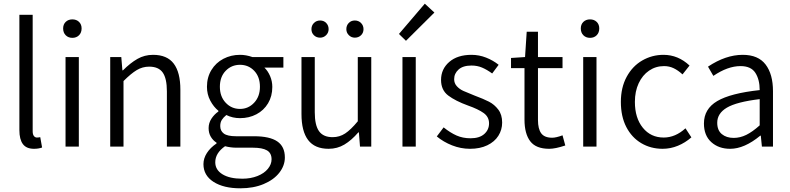

<svg xmlns="http://www.w3.org/2000/svg" viewBox="-20 -794 4281 1040"><path d="M85 -89V-714H157V-83Q157 -66 163.5 -57.5Q170 -49 180 -49Q188 -49 198 -51L208 5Q189 12 164 12Q123 12 104 -13.5Q85 -39 85 -89Z M335 -485H407V0H335ZM322 -640Q322 -662 336 -675.5Q350 -689 372 -689Q394 -689 408 -675.5Q422 -662 422 -640Q422 -617 408 -603Q394 -589 372 -589Q350 -589 336 -603Q322 -617 322 -640Z M577 -485H637L643 -413H646Q686 -453 724.5 -475Q763 -497 809 -497Q885 -497 921 -449.5Q957 -402 957 -308V0H884V-299Q884 -369 861.5 -401Q839 -433 788 -433Q752 -433 721 -414.5Q690 -396 649 -355V0H577Z M1082 95Q1082 64 1100.5 35Q1119 6 1153 -17V-21Q1134 -33 1122 -53Q1110 -73 1110 -100Q1110 -128 1125.5 -151.5Q1141 -175 1163 -190V-194Q1137 -215 1119 -249Q1101 -283 1101 -324Q1101 -375 1125 -414.5Q1149 -454 1190 -475.5Q1231 -497 1280 -497Q1313 -497 1347 -485H1515V-428H1412Q1431 -410 1443 -382Q1455 -354 1455 -323Q1455 -273 1432 -234.5Q1409 -196 1369 -175Q1329 -154 1280 -154Q1240 -154 1206 -171Q1190 -158 1181.5 -144.5Q1173 -131 1173 -111Q1173 -85 1192.5 -70.5Q1212 -56 1259 -56H1356Q1441 -56 1482 -28Q1523 0 1523 59Q1523 103 1493 141.5Q1463 180 1408 203Q1353 226 1282 226Q1191 226 1136.5 191Q1082 156 1082 95ZM1388 -324Q1388 -378 1357 -410.5Q1326 -443 1280 -443Q1234 -443 1202.5 -410.5Q1171 -378 1171 -324Q1171 -271 1202.5 -237.5Q1234 -204 1280 -204Q1325 -204 1356.5 -237.5Q1388 -271 1388 -324ZM1451 69Q1451 35 1426 20.5Q1401 6 1350 6H1261Q1230 6 1199 -2Q1146 35 1146 85Q1146 126 1185 150Q1224 174 1292 174Q1338 174 1374.5 159.5Q1411 145 1431 120.5Q1451 96 1451 69Z M1613 -177V-485H1685V-186Q1685 -116 1708 -83.5Q1731 -51 1782 -51Q1819 -51 1849.5 -71Q1880 -91 1918 -137V-485H1991V0H1930L1924 -77H1921Q1884 -34 1845.5 -11Q1807 12 1760 12Q1685 12 1649 -35.5Q1613 -83 1613 -177ZM1667 -636Q1667 -656 1680.5 -669.5Q1694 -683 1714 -683Q1734 -683 1747 -669.5Q1760 -656 1760 -636Q1760 -617 1746.5 -603.5Q1733 -590 1714 -590Q1694 -590 1680.5 -603Q1667 -616 1667 -636ZM1856 -636Q1856 -656 1869 -669.5Q1882 -683 1902 -683Q1922 -683 1935.5 -669.5Q1949 -656 1949 -636Q1949 -616 1935.5 -603Q1922 -590 1902 -590Q1883 -590 1869.5 -603.5Q1856 -617 1856 -636Z M2160 -485H2232V0H2160ZM2141 -610 2281 -774 2333 -726 2179 -573Z M2346 -55 2383 -104Q2419 -75 2453 -60Q2487 -45 2529 -45Q2577 -45 2603 -68Q2629 -91 2629 -126Q2629 -161 2599.5 -182Q2570 -203 2516 -222Q2447 -247 2408 -276.5Q2369 -306 2369 -361Q2369 -420 2413.5 -458.5Q2458 -497 2534 -497Q2575 -497 2613 -482Q2651 -467 2681 -443L2646 -396Q2617 -417 2591 -428Q2565 -439 2534 -439Q2488 -439 2464 -417.5Q2440 -396 2440 -365Q2440 -343 2454.5 -327Q2469 -311 2490 -301.5Q2511 -292 2549 -277Q2600 -258 2629 -243Q2658 -228 2679 -200.5Q2700 -173 2700 -130Q2700 -91 2679.5 -58.5Q2659 -26 2619.5 -7Q2580 12 2526 12Q2476 12 2429 -6.5Q2382 -25 2346 -55Z M2821 -146V-425H2748V-480L2824 -485L2833 -622H2894V-485H3027V-425H2894V-144Q2894 -96 2911.5 -72Q2929 -48 2971 -48Q2992 -48 3027 -61L3042 -6Q2988 12 2955 12Q2883 12 2852 -29Q2821 -70 2821 -146Z M3139 -485H3211V0H3139ZM3126 -640Q3126 -662 3140 -675.5Q3154 -689 3176 -689Q3198 -689 3212 -675.5Q3226 -662 3226 -640Q3226 -617 3212 -603Q3198 -589 3176 -589Q3154 -589 3140 -603Q3126 -617 3126 -640Z M3343 -242Q3343 -320 3374.5 -378Q3406 -436 3459 -466.5Q3512 -497 3574 -497Q3653 -497 3715 -439L3677 -391Q3653 -413 3629 -424.5Q3605 -436 3577 -436Q3532 -436 3496 -411.5Q3460 -387 3439.5 -343Q3419 -299 3419 -242Q3419 -155 3462 -102Q3505 -49 3575 -49Q3638 -49 3693 -99L3725 -50Q3692 -21 3652 -4.5Q3612 12 3569 12Q3505 12 3453.5 -18.5Q3402 -49 3372.5 -106Q3343 -163 3343 -242Z M3793 -125Q3793 -204 3865 -246.5Q3937 -289 4095 -306Q4095 -363 4071.5 -399.5Q4048 -436 3991 -436Q3922 -436 3844 -383L3815 -433Q3911 -497 4003 -497Q4087 -497 4127 -444.5Q4167 -392 4167 -300V0H4107L4101 -59H4098Q4012 12 3935 12Q3873 12 3833 -24Q3793 -60 3793 -125ZM4095 -115V-257Q3970 -242 3917.5 -211Q3865 -180 3865 -129Q3865 -88 3890 -67.5Q3915 -47 3954 -47Q3989 -47 4022.5 -63.5Q4056 -80 4095 -115Z"/></svg>

Font: Assistant-zap
Style: zap
Weight: 400
Designer: Hebrew By Ben Nathan, Latin by Paul Hunt
Version: Version 2.001